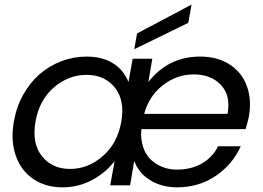

<svg xmlns="http://www.w3.org/2000/svg" viewBox="-20 -802 1140 831"><path d="M817.9 -480Q746.1 -480 685.8 -433.8Q625.5 -387.7 604 -309.1H964.8Q979.5 -388.2 936.5 -434.1Q893.6 -480 817.9 -480ZM1022 -168.9Q986.8 -90.3 913.8 -40.8Q840.8 8.8 746.1 8.8Q679.7 8.8 629.4 -22.5Q579.1 -53.7 561 -106L543 0H457L476.1 -105Q437.5 -54.2 378.4 -22.7Q319.3 8.8 251 8.8Q177.7 8.8 124.8 -26.6Q71.8 -62 48.6 -127.4Q25.4 -192.9 40 -275.9Q50.8 -338.9 80.3 -391.8Q109.9 -444.8 151.6 -481Q193.4 -517.1 245.8 -537.1Q298.3 -557.1 355 -557.1Q422.4 -557.1 468.8 -528.3Q515.1 -499.5 536.1 -446.8L554.2 -547.9H639.2L622.1 -446.8Q708 -557.1 846.2 -557.1Q922.4 -557.1 975.1 -522.2Q1027.8 -487.3 1048.8 -428.5Q1069.8 -369.6 1057.1 -296.9Q1052.2 -273.9 1043 -243.2H591.8Q587.9 -200.7 599.1 -166.5Q610.4 -132.3 632.6 -111.3Q654.8 -90.3 683.6 -79.1Q712.4 -67.9 745.1 -67.9Q808.6 -67.9 855 -95.2Q901.4 -122.6 923.8 -168.9ZM133.8 -275.9Q117.2 -182.1 161.1 -126.5Q205.1 -70.8 283.2 -70.8Q361.3 -70.8 424.8 -126.2Q488.3 -181.6 504.9 -274.9Q521.5 -367.2 477.3 -422.6Q433.1 -478 355 -478Q276.4 -478 213.1 -423.6Q149.9 -369.1 133.8 -275.9ZM573.2 -657.2 809.1 -782.2 794.9 -703.1 561 -588.9Z"/></svg>

Font: SVN-Poppins
Style: Italic
Weight: 400
Italic angle: -10°
Designer: Ninad Kale (Devanagari), Jonny Pinhorn (Latin)
Foundry: Indian Type Foundry
Version: Version 3.002 2017